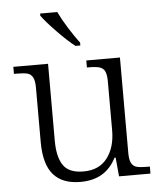

<svg xmlns="http://www.w3.org/2000/svg" viewBox="-54 -813 727 870"><g transform="rotate(-5 309.0 -378.0)"><path d="M113 -185V-433Q113 -464 105 -479.5Q97 -495 81 -499.5Q65 -504 33 -504H19V-536H177V-186Q177 -112 203 -74Q229 -36 295 -36Q366 -36 403 -84.5Q440 -133 440 -210V-431Q440 -464 432.5 -479Q425 -494 408.5 -499Q392 -504 361 -504H351V-536H504V-102Q504 -71 512 -56Q520 -41 535.5 -36.5Q551 -32 579 -32H596V0H453L445 -86H440Q415 -37 374.5 -13.5Q334 10 277 10Q195 10 154 -37.5Q113 -85 113 -185ZM161 -756V-766H239Q254 -734 280.5 -691.5Q307 -649 330 -619V-606H308Q274 -632 227.5 -680Q181 -728 161 -756Z"/></g></svg>

Font: Noto Serif Light
Style: Regular
Weight: 300
Designer: Monotype Design Team
Foundry: Monotype Imaging Inc.
Version: Version 1.001